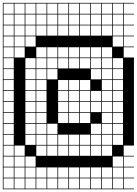

<svg xmlns="http://www.w3.org/2000/svg" viewBox="-20 -1025 963 1352"><path d="M0 307.7V-1004.8H923.1V-1000H851V-927.9H923.1V-923.1H851V-851H923.1V-846.2H851V-774H923.1V-769.2H851V-697.1H923.1V-692.3H851V-620.2H923.1V0H851V72.1H923.1V76.9H851V149H923.1V153.8H851V226H923.1V230.8H851V302.9H923.1V307.7ZM774 -927.9H846.2V-1000H774ZM312.5 -927.9H384.6V-1000H312.5ZM235.6 -927.9H307.7V-1000H235.6ZM389.4 -927.9H461.5V-1000H389.4ZM158.7 -927.9H230.8V-1000H158.7ZM466.3 -927.9H538.5V-1000H466.3ZM697.1 -927.9H769.2V-1000H697.1ZM543.3 -927.9H615.4V-1000H543.3ZM81.7 -927.9H153.8V-1000H81.7ZM620.2 -927.9H692.3V-1000H620.2ZM4.8 -927.9H76.9V-1000H4.8ZM543.3 -851H615.4V-923.1H543.3ZM466.3 -851H538.5V-923.1H466.3ZM4.8 -851H76.9V-923.1H4.8ZM312.5 -851H384.6V-923.1H312.5ZM389.4 -851H461.5V-923.1H389.4ZM620.2 -851H692.3V-923.1H620.2ZM158.7 -851H230.8V-923.1H158.7ZM81.7 -851H153.8V-923.1H81.7ZM774 -851H846.2V-923.1H774ZM697.1 -851H769.2V-923.1H697.1ZM235.6 -851H307.7V-923.1H235.6ZM774 -774H846.2V-846.2H774ZM466.3 -774H538.5V-846.2H466.3ZM4.8 -774H76.9V-846.2H4.8ZM312.5 -774H384.6V-846.2H312.5ZM620.2 -774H692.3V-846.2H620.2ZM158.7 -774H230.8V-846.2H158.7ZM81.7 -774H153.8V-846.2H81.7ZM697.1 -774H769.2V-846.2H697.1ZM389.4 -774H461.5V-846.2H389.4ZM235.6 -774H307.7V-846.2H235.6ZM543.3 -774H615.4V-846.2H543.3ZM774 -697.1H846.2V-769.2H774ZM158.7 -697.1H230.8V-769.2H158.7ZM81.7 -697.1H153.8V-769.2H81.7ZM4.8 -697.1H76.9V-769.2H4.8ZM543.3 -620.2H615.4V-692.3H543.3ZM235.6 -620.2H307.7V-692.3H235.6ZM389.4 -620.2H461.5V-692.3H389.4ZM620.2 -620.2H692.3V-692.3H620.2ZM81.7 -620.2H153.8V-692.3H81.7ZM697.1 -620.2H769.2V-692.3H697.1ZM4.8 -620.2H76.9V-692.3H4.8ZM466.3 -620.2H538.5V-692.3H466.3ZM312.5 -620.2H384.6V-692.3H312.5ZM466.3 -543.3H538.5V-615.4H466.3ZM774 -543.3H846.2V-615.4H774ZM158.7 -543.3H230.8V-615.4H158.7ZM235.6 -543.3H307.7V-615.4H235.6ZM543.3 -543.3H615.4V-615.4H543.3ZM389.4 -543.3H461.5V-615.4H389.4ZM620.2 -543.3H692.3V-615.4H620.2ZM697.1 -543.3H769.2V-615.4H697.1ZM4.8 -543.3H76.9V-615.4H4.8ZM312.5 -543.3H384.6V-615.4H312.5ZM158.7 -466.3H230.8V-538.5H158.7ZM235.6 -466.3H307.7V-538.5H235.6ZM774 -466.3H846.2V-538.5H774ZM4.8 -466.3H76.9V-538.5H4.8ZM620.2 -466.3H692.3V-538.5H620.2ZM697.1 -466.3H769.2V-538.5H697.1ZM312.5 -466.3H384.6V-538.5H312.5ZM389.4 -389.4H461.5V-461.5H389.4ZM774 -389.4H846.2V-461.5H774ZM543.3 -389.4H615.4V-461.5H543.3ZM235.6 -389.4H307.7V-461.5H235.6ZM158.7 -389.4H230.8V-461.5H158.7ZM4.8 -389.4H76.9V-461.5H4.8ZM697.1 -389.4H769.2V-461.5H697.1ZM466.3 -389.4H538.5V-461.5H466.3ZM774 -312.5H846.2V-384.6H774ZM158.7 -312.5H230.8V-384.6H158.7ZM543.3 -312.5H615.4V-384.6H543.3ZM389.4 -312.5H461.5V-384.6H389.4ZM620.2 -312.5H692.3V-384.6H620.2ZM235.6 -312.5H307.7V-384.6H235.6ZM4.8 -312.5H76.9V-384.6H4.8ZM466.3 -312.5H538.5V-384.6H466.3ZM697.1 -312.5H769.2V-384.6H697.1ZM158.7 -235.6H230.8V-307.7H158.7ZM774 -235.6H846.2V-307.7H774ZM543.3 -235.6H615.4V-307.7H543.3ZM389.4 -235.6H461.5V-307.7H389.4ZM620.2 -235.6H692.3V-307.7H620.2ZM235.6 -235.6H307.7V-307.7H235.6ZM4.8 -235.6H76.9V-307.7H4.8ZM697.1 -235.6H769.2V-307.7H697.1ZM466.3 -235.6H538.5V-307.7H466.3ZM466.3 -158.7H538.5V-230.8H466.3ZM697.1 -158.7H769.2V-230.8H697.1ZM4.8 -158.7H76.9V-230.8H4.8ZM543.3 -158.7H615.4V-230.8H543.3ZM389.4 -158.7H461.5V-230.8H389.4ZM774 -158.7H846.2V-230.8H774ZM307.7 -230.8H235.6V-158.7H307.7ZM158.7 -158.7H230.8V-230.8H158.7ZM697.1 -81.7H769.2V-153.8H697.1ZM235.6 -81.7H307.7V-153.8H235.6ZM312.5 -81.7H384.6V-153.8H312.5ZM620.2 -81.7H692.3V-153.8H620.2ZM158.7 -81.7H230.8V-153.8H158.7ZM4.8 -81.7H76.9V-153.8H4.8ZM774 -81.7H846.2V-153.8H774ZM543.3 -4.8H615.4V-76.9H543.3ZM158.7 -4.8H230.8V-76.9H158.7ZM312.5 -4.8H384.6V-76.9H312.5ZM4.8 -4.8H76.9V-76.9H4.8ZM774 -4.8H846.2V-76.9H774ZM620.2 -4.8H692.3V-76.9H620.2ZM389.4 -4.8H461.5V-76.9H389.4ZM466.3 -4.8H538.5V-76.9H466.3ZM235.6 -4.8H307.7V-76.9H235.6ZM697.1 -4.8H769.2V-76.9H697.1ZM81.7 72.1H153.8V0H81.7ZM697.1 72.1H769.2V0H697.1ZM4.8 72.1H76.9V0H4.8ZM235.6 72.1H307.7V0H235.6ZM312.5 72.1H384.6V0H312.5ZM466.3 72.1H538.5V0H466.3ZM543.3 72.1H615.4V0H543.3ZM389.4 72.1H461.5V0H389.4ZM620.2 72.1H692.3V0H620.2ZM81.7 149H153.8V76.9H81.7ZM4.8 149H76.9V76.9H4.8ZM158.7 149H230.8V76.9H158.7ZM774 149H846.2V76.9H774ZM158.7 226H230.8V153.8H158.7ZM4.8 226H76.9V153.8H4.8ZM81.7 226H153.8V153.8H81.7ZM697.1 226H769.2V153.8H697.1ZM235.6 226H307.7V153.8H235.6ZM620.2 226H692.3V153.8H620.2ZM543.3 226H615.4V153.8H543.3ZM466.3 226H538.5V153.8H466.3ZM312.5 226H384.6V153.8H312.5ZM389.4 226H461.5V153.8H389.4ZM774 226H846.2V153.8H774ZM774 302.9H846.2V230.8H774ZM312.5 302.9H384.6V230.8H312.5ZM389.4 302.9H461.5V230.8H389.4ZM466.3 302.9H538.5V230.8H466.3ZM81.7 302.9H153.8V230.8H81.7ZM543.3 302.9H615.4V230.8H543.3ZM235.6 302.9H307.7V230.8H235.6ZM697.1 302.9H769.2V230.8H697.1ZM158.7 302.9H230.8V230.8H158.7ZM4.8 302.9H76.9V230.8H4.8ZM620.2 302.9H692.3V230.8H620.2Z"/></svg>

Font: Jacquarda Bastarda 9 Charted
Style: Regular
Weight: 400
Designer: Sarah Cadigan-Fried
Version: Version 1.000; ttfautohint (v1.8.4.7-5d5b)